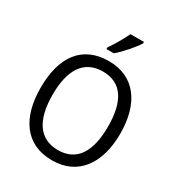

<svg xmlns="http://www.w3.org/2000/svg" viewBox="-219 -1176 1141 1233"><g transform="rotate(30 352.0 -560.0)"><path d="M485 -1027V-1037H385C364 -992 329 -932 299 -889V-877H354C399 -915 463 -989 485 -1027ZM648 -451C648 -672 546 -818 353 -818C155 -818 57 -679 57 -452C57 -233 152 -83 353 -83C546 -83 648 -231 648 -451ZM146 -451C146 -636 213 -741 353 -741C492 -741 557 -637 557 -451C557 -265 492 -159 353 -159C213 -159 146 -266 146 -451Z"/></g></svg>

Font: Noto Sans Kannada UI SemiCondensed SemiBold
Style: Regular
Weight: 600
Width: 4
Designer: Jelle Bosma - Monotype Design Team
Foundry: Monotype Imaging Inc.
Version: Version 2.006